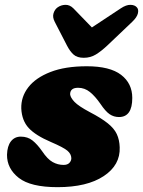

<svg xmlns="http://www.w3.org/2000/svg" viewBox="-20 -759 592 794"><path d="M243 -77Q259 -77 267 -85.5Q275 -94 275 -105Q274.5 -122.5 258.5 -136Q242.5 -149.5 190 -172Q127 -199 98.8 -229.5Q70.5 -260 68 -310Q66.5 -358.5 97 -398Q127.5 -437.5 188.5 -461.2Q249.5 -485 339 -485Q434.5 -485 480.8 -449.5Q527 -414 527 -354Q527 -275 472 -275Q450.5 -275 433.2 -286.8Q416 -298.5 395 -330Q373.5 -361 351.8 -378.5Q330 -396 303 -396Q270 -396 270 -369Q271.5 -355 288.2 -337.5Q305 -320 352 -295Q399 -270.5 425.5 -249.2Q452 -228 463 -204.5Q474 -181 475 -150Q478 -76.5 409 -30.8Q340 15 218 15Q106.5 15 57.5 -23.5Q8.5 -62 9 -119Q10 -155 25.2 -174.5Q40.5 -194 66 -194Q94.5 -194 114.5 -178Q134.5 -162 154 -134Q176.5 -100.5 197.8 -88.8Q219 -77 243 -77ZM424.5 -571.5Q398.5 -547 376.2 -533.5Q354 -520 326.5 -520Q299 -520 284 -533.5Q269 -547 256.5 -571.5L206.5 -668.5Q196.5 -687.5 201.2 -703.5Q206 -719.5 217.5 -728Q232 -738.5 250.2 -739Q268.5 -739.5 283.5 -724.5L360 -645.5L479.5 -724.5Q502 -739.5 520 -739Q538 -738.5 546.5 -728Q554 -719.5 550.2 -703.5Q546.5 -687.5 526.5 -668.5Z"/></svg>

Font: Fraunces 9pt SuperSoft Black
Style: Italic
Weight: 900
Italic angle: -16°
Version: Version 1.000;[0bf87f6ff]